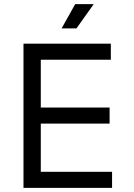

<svg xmlns="http://www.w3.org/2000/svg" viewBox="-20 -912 652 932"><path d="M94 -700H518V-622H178V-390H512V-312H178V-78H524V0H94ZM435 -892 351 -774H279L345 -892Z"/></svg>

Font: Space Mono
Style: Regular
Weight: 400
Monospace: yes
Designer: Colophon Foundry / Benjamin Critton
Foundry: Colophon Foundry
Version: Version 1.000;PS 1.003;hotconv 1.0.81;makeotf.lib2.5.63406